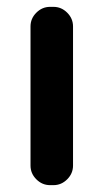

<svg xmlns="http://www.w3.org/2000/svg" viewBox="-20 -540 302 560"><path d="M126 0Q103 0 86 -17Q69 -34 69 -57V-463Q69 -486 86 -503Q103 -520 126 -520H136Q159 -520 176 -503Q193 -486 193 -463V-57Q193 -34 176 -17Q159 0 136 0Z"/></svg>

Font: Rounded Mplus 1c Bold
Style: Bold
Weight: 700
Version: Version 1.059.20150529